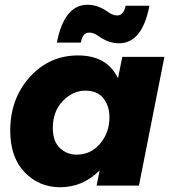

<svg xmlns="http://www.w3.org/2000/svg" viewBox="-20 -780 726 807"><path d="M233 7Q144 7 83.5 -56Q23 -119 23 -231Q23 -365 105 -456Q187 -547 308 -547Q430 -547 476 -451L494 -541H671L564 0H386L399 -64Q328 7 233 7ZM302 -130Q362 -130 401 -176.5Q440 -223 440 -287Q440 -335 414.5 -367Q389 -399 339 -399Q286 -399 244 -355.5Q202 -312 202 -242Q202 -186 231.5 -158Q261 -130 302 -130ZM480 -598Q437 -598 396 -627Q374 -643 356 -643Q326 -643 320 -601H219Q250 -760 348 -760Q391 -760 432 -731Q454 -715 472 -715Q500 -715 508 -756H608Q578 -598 480 -598Z"/></svg>

Font: Argentum Novus
Style: Bold Italic
Weight: 700
Designer: Julieta Ulanovsky (font) & Cristiano Sobral (main changes)
Foundry: Julieta Ulanovsky (font) & Cristiano Sobral (main changes)
Version: Version 3.00;November 27, 2020;FontCreator 13.0.0.2655 64-bi